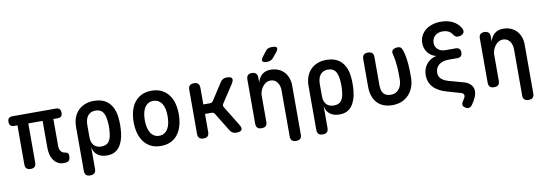

<svg xmlns="http://www.w3.org/2000/svg" viewBox="-67 -1270 5535 1952"><g transform="rotate(-10 2700.0 -293.5)"><path d="M497 10Q462 10 435.5 -5Q409 -20 391.5 -45Q374 -70 366 -103Q358 -136 358 -172V-450H210V-46Q210 -18 196.5 -4Q183 10 154 10Q126 10 112 -4Q98 -18 98 -46V-450H64Q39 -450 26.5 -462.5Q14 -475 14 -500Q14 -525 26.5 -537.5Q39 -550 65 -550H511Q537 -550 549.5 -537Q562 -524 562 -498Q562 -474 550 -462Q538 -450 514 -450H469V-171Q469 -138 484.5 -117Q500 -96 528 -93Q547 -89 555 -81Q563 -73 563 -56Q563 -18 548.5 -4Q534 10 497 10Z M740 180Q710 180 696 166Q682 152 682 122V-331Q682 -383 697.5 -425Q713 -467 742 -497Q771 -527 812 -543.5Q853 -560 903 -560Q1004 -560 1058.5 -504Q1113 -448 1123 -351Q1127 -313 1127 -275Q1127 -237 1123 -199Q1113 -103 1069.5 -46.5Q1026 10 943 10Q881 10 843 -20.5Q805 -51 798 -105V122Q798 152 783.5 166Q769 180 740 180ZM902 -90Q953 -90 977 -119.5Q1001 -149 1007 -204Q1012 -240 1012 -275.5Q1012 -311 1007 -346Q1001 -401 977 -430.5Q953 -460 902 -460Q877 -460 857.5 -450.5Q838 -441 824.5 -424Q811 -407 804.5 -382.5Q798 -358 798 -326V-204Q798 -150 825 -120Q852 -90 902 -90Z M1500 10Q1440 10 1396.5 -12Q1353 -34 1324 -73Q1295 -112 1281 -164Q1267 -216 1267 -276Q1267 -335 1280.5 -387Q1294 -439 1323 -477.5Q1352 -516 1396 -538Q1440 -560 1500 -560Q1560 -560 1604 -538Q1648 -516 1677 -477.5Q1706 -439 1719.5 -387.5Q1733 -336 1733 -276Q1733 -216 1719 -164Q1705 -112 1676.5 -73Q1648 -34 1604 -12Q1560 10 1500 10ZM1500 -95Q1530 -95 1552.5 -109Q1575 -123 1589.5 -147Q1604 -171 1611 -204Q1618 -237 1618 -276Q1618 -314 1611.5 -347Q1605 -380 1590.5 -403.5Q1576 -427 1553.5 -441Q1531 -455 1500 -455Q1469 -455 1446.5 -441Q1424 -427 1409.5 -403Q1395 -379 1388.5 -346Q1382 -313 1382 -275Q1382 -237 1389 -204Q1396 -171 1410.5 -147Q1425 -123 1447.5 -109Q1470 -95 1500 -95Z M1939 10Q1909 10 1895 -4Q1881 -18 1881 -48V-502Q1881 -532 1895 -546Q1909 -560 1939 -560Q1968 -560 1982 -546Q1996 -532 1996 -502V-331H2063Q2075 -331 2083.5 -335.5Q2092 -340 2098 -350L2210 -523Q2222 -542 2238.5 -551Q2255 -560 2276 -560Q2321 -560 2330.5 -542Q2340 -524 2317 -487L2197 -304Q2191 -294 2191 -284.5Q2191 -275 2197 -266L2320 -66Q2344 -28 2333 -9Q2322 10 2277 10Q2255 10 2238.5 0.5Q2222 -9 2211 -28L2097 -214Q2092 -223 2083.5 -228Q2075 -233 2064 -233H1996V-48Q1996 -18 1982 -4Q1968 10 1939 10Z M2596 -316V-48Q2596 -18 2582 -4Q2568 10 2539 10Q2509 10 2495 -4Q2481 -18 2481 -48V-503Q2481 -532 2495 -546Q2509 -560 2536 -560Q2564 -560 2579 -546Q2594 -532 2594 -503V-453Q2609 -504 2643 -532Q2677 -560 2729 -560Q2773 -560 2808 -545.5Q2843 -531 2867.5 -505Q2892 -479 2905.5 -443Q2919 -407 2919 -364V141Q2919 170 2905 184Q2891 198 2861 198Q2832 198 2818 184Q2804 170 2804 141V-336Q2804 -358 2798 -379Q2792 -400 2780.5 -416Q2769 -432 2751.5 -442Q2734 -452 2710 -452Q2684 -452 2663 -439Q2642 -426 2627.5 -406.5Q2613 -387 2604.5 -363Q2596 -339 2596 -316ZM2777 -676Q2764 -659 2747.5 -652Q2731 -645 2711 -645Q2671 -645 2663 -660Q2655 -675 2680 -708L2714 -752Q2728 -772 2744.5 -778.5Q2761 -785 2784 -785Q2826 -785 2833 -769Q2840 -753 2815 -722Z M3140 180Q3110 180 3096 166Q3082 152 3082 122V-331Q3082 -383 3097.5 -425Q3113 -467 3142 -497Q3171 -527 3212 -543.5Q3253 -560 3303 -560Q3404 -560 3458.5 -504Q3513 -448 3523 -351Q3527 -313 3527 -275Q3527 -237 3523 -199Q3513 -103 3469.5 -46.5Q3426 10 3343 10Q3281 10 3243 -20.5Q3205 -51 3198 -105V122Q3198 152 3183.5 166Q3169 180 3140 180ZM3302 -90Q3353 -90 3377 -119.5Q3401 -149 3407 -204Q3412 -240 3412 -275.5Q3412 -311 3407 -346Q3401 -401 3377 -430.5Q3353 -460 3302 -460Q3277 -460 3257.5 -450.5Q3238 -441 3224.5 -424Q3211 -407 3204.5 -382.5Q3198 -358 3198 -326V-204Q3198 -150 3225 -120Q3252 -90 3302 -90Z M3677 -502Q3677 -532 3691.5 -546Q3706 -560 3735 -560Q3764 -560 3778.5 -546Q3793 -532 3793 -502V-216Q3793 -190 3797.5 -168Q3802 -146 3813.5 -130.5Q3825 -115 3843.5 -106Q3862 -97 3890 -97Q3922 -97 3944 -109Q3966 -121 3980 -141Q3994 -161 4000.5 -186Q4007 -211 4007 -236Q4007 -273 4006.5 -305.5Q4006 -338 4003.5 -370Q4001 -402 3996 -434Q3991 -466 3982 -502Q3981 -506 3980.5 -509.5Q3980 -513 3980 -516Q3980 -540 3999.5 -550Q4019 -560 4039 -560Q4069 -560 4079.5 -544Q4090 -528 4097 -502Q4107 -467 4112 -434.5Q4117 -402 4119.5 -370Q4122 -338 4122.5 -305Q4123 -272 4123 -236Q4123 -184 4107.5 -139.5Q4092 -95 4062 -61.5Q4032 -28 3989 -9Q3946 10 3890 10Q3838 10 3798 -6Q3758 -22 3731.5 -51.5Q3705 -81 3691 -123Q3677 -165 3677 -216Z M4618 -592Q4605 -614 4579.5 -627Q4554 -640 4518 -640Q4470 -640 4440 -612Q4410 -584 4410 -540Q4410 -498 4439.5 -472.5Q4469 -447 4518 -447H4621Q4646 -447 4658.5 -434.5Q4671 -422 4671 -397Q4671 -371 4658.5 -358.5Q4646 -346 4621 -346H4525Q4496 -346 4471.5 -338Q4447 -330 4429.5 -315.5Q4412 -301 4402.5 -280Q4393 -259 4393 -234Q4393 -198 4417 -173.5Q4441 -149 4492 -134L4641 -93Q4680 -82 4704 -61.5Q4728 -41 4735.5 -13.5Q4743 14 4735 47Q4727 80 4704 117L4686 145Q4672 166 4654.5 171Q4637 176 4616 164Q4594 152 4590 135.5Q4586 119 4599 98L4617 69Q4630 48 4625 32Q4620 16 4595 9L4459 -30Q4366 -56 4320 -106.5Q4274 -157 4274 -231Q4274 -264 4284 -293Q4294 -322 4312.5 -345Q4331 -368 4357 -383.5Q4383 -399 4414 -405Q4388 -411 4366 -425Q4344 -439 4328.5 -459Q4313 -479 4304.5 -504.5Q4296 -530 4296 -558Q4296 -598 4312.5 -631.5Q4329 -665 4358 -689Q4387 -713 4428 -726.5Q4469 -740 4518 -740Q4590 -740 4642 -713Q4694 -686 4720 -640Q4730 -624 4730.5 -609.5Q4731 -595 4723.5 -584.5Q4716 -574 4700.5 -567.5Q4685 -561 4662 -561Q4650 -561 4639.5 -568.5Q4629 -576 4618 -592Z M4996 -316V-48Q4996 -18 4982 -4Q4968 10 4939 10Q4909 10 4895 -4Q4881 -18 4881 -48V-503Q4881 -532 4895 -546Q4909 -560 4936 -560Q4964 -560 4979 -546Q4994 -532 4994 -503V-453Q5009 -504 5043 -532Q5077 -560 5129 -560Q5173 -560 5208 -545.5Q5243 -531 5267.5 -505Q5292 -479 5305.5 -443Q5319 -407 5319 -364V141Q5319 170 5305 184Q5291 198 5261 198Q5232 198 5218 184Q5204 170 5204 141V-336Q5204 -358 5198 -379Q5192 -400 5180.5 -416Q5169 -432 5151.5 -442Q5134 -452 5110 -452Q5084 -452 5063 -439Q5042 -426 5027.5 -406.5Q5013 -387 5004.5 -363Q4996 -339 4996 -316Z"/></g></svg>

Font: Maple Mono SemiBold
Style: Regular
Weight: 600
Monospace: yes
Designer: subframe7536
Version: Version 7.000